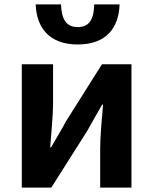

<svg xmlns="http://www.w3.org/2000/svg" viewBox="-20 -852 695 872"><path d="M79 0H213L377 -259C395 -292 425 -344 444 -377H448C442 -307 435 -233 435 -176V0H577V-560H443L279 -300C262 -267 231 -216 212 -183H208C213 -252 221 -327 221 -383V-560H79ZM333 -650C463 -650 520 -726 523 -832H408C406 -769 389 -729 333 -729C277 -729 260 -769 257 -832H142C146 -726 204 -650 333 -650Z"/></svg>

Font: Source Han Sans SC Bold
Style: Regular
Weight: 700
Designer: Ryoko NISHIZUKA (kana & ideographs); Paul D. Hunt (Latin, Greek & Cyrillic); Wenlong ZHANG (bopomofo); Sandoll Communica
Foundry: Adobe Systems Incorporated
Version: Version 1.001;PS 1.001;hotconv 1.0.78;makeotf.lib2.5.61930